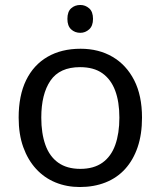

<svg xmlns="http://www.w3.org/2000/svg" viewBox="-20 -742 645 772"><path d="M303 -722Q323 -722 338.5 -708.5Q354 -695 354 -666Q354 -638 338.5 -624Q323 -610 303 -610Q281 -610 266 -624Q251 -638 251 -666Q251 -695 266 -708.5Q281 -722 303 -722ZM551 -269Q551 -202 533.5 -150.5Q516 -99 483.5 -63Q451 -27 404.5 -8.5Q358 10 301 10Q248 10 203 -8.5Q158 -27 125 -63Q92 -99 73.5 -150.5Q55 -202 55 -269Q55 -358 85 -419.5Q115 -481 171 -513.5Q227 -546 304 -546Q377 -546 432.5 -513.5Q488 -481 519.5 -419.5Q551 -358 551 -269ZM146 -269Q146 -206 162.5 -159.5Q179 -113 214 -88Q249 -63 303 -63Q357 -63 392 -88Q427 -113 443.5 -159.5Q460 -206 460 -269Q460 -333 443 -378Q426 -423 391.5 -447.5Q357 -472 302 -472Q220 -472 183 -418Q146 -364 146 -269Z"/></svg>

Font: mlyalm115
Style: Regular
Weight: 400
Designer: Jelle Bosma - Monotype Design Team
Foundry: Monotype Imaging Inc.
Version: Version 2.103